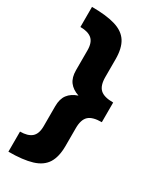

<svg xmlns="http://www.w3.org/2000/svg" viewBox="-238 -861 907 1100"><g transform="rotate(30 215.5 -311.0)"><path d="M24 -790Q120 -790 179 -772Q238 -754 264.5 -712Q291 -670 291 -597V-480Q291 -424 316.5 -400Q342 -376 403 -376V-246Q342 -246 316.5 -222Q291 -198 291 -142V-24Q291 48 264.5 90Q238 132 179 150Q120 168 24 168V35Q75 35 100.5 13Q126 -9 126 -60V-192Q126 -240 147.5 -268.5Q169 -297 211 -311Q169 -325 147.5 -353.5Q126 -382 126 -430V-561Q126 -613 100.5 -635Q75 -657 24 -657Z"/></g></svg>

Font: Prodigy Sans ExtraBold
Style: Regular
Weight: 800
Designer: Wei Huang
Foundry: Wei Huang
Version: Version 1.003; ttfautohint (v1.8.3)